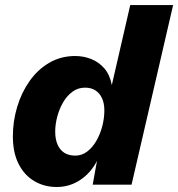

<svg xmlns="http://www.w3.org/2000/svg" viewBox="-20 -732 706 761"><path d="M204.8 9.2Q155.2 9.2 115.7 -14.3Q76.2 -37.8 53.6 -82.5Q31 -127.2 31 -191.6Q31 -251.8 48.2 -308.8Q65.4 -365.8 97.6 -411.3Q129.8 -456.8 175.6 -483.4Q221.4 -510 278.2 -510Q311.4 -510 341.6 -498Q371.8 -486 393.6 -460.9Q415.4 -435.8 423.2 -394.8L496.2 -712H666.2L501.4 0H347.4L364.4 -94.2Q339.8 -46.4 297.7 -18.6Q255.6 9.2 204.8 9.2ZM278.8 -115.2Q304 -115.2 325.2 -131.1Q346.4 -147 361.7 -173.4Q377 -199.8 385.3 -231.5Q393.6 -263.2 393.6 -294.2Q393.6 -322.4 384.3 -342.7Q375 -363 358.1 -373.8Q341.2 -384.6 317.4 -384.6Q288.8 -384.6 266.9 -368.3Q245 -352 230 -326.1Q215 -300.2 206.9 -269.5Q198.8 -238.8 198.8 -210.6Q198.8 -180.8 207.9 -159.4Q217 -138 234.6 -126.6Q252.2 -115.2 278.8 -115.2Z"/></svg>

Font: Work Sans
Style: Italic
Weight: 400
Italic angle: -13°
Designer: Wei Huang
Foundry: Wei Huang
Version: Version 2.012